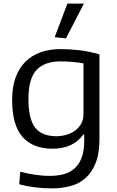

<svg xmlns="http://www.w3.org/2000/svg" viewBox="-20 -821 644 1060"><path d="M282 -616 352 -801H443L344 -609ZM266 219Q218 219 171 213Q124 207 86 196L92 127Q129 137 171 143.5Q213 150 255 150Q297 150 332 140.5Q367 131 392 108.5Q417 86 431 49Q445 12 445 -43V-78H440Q383 0 271 0Q162 0 104.5 -65Q47 -130 47 -269Q47 -340 66 -392.5Q85 -445 120 -480Q155 -515 204.5 -532.5Q254 -550 314 -550Q362 -550 415.5 -544Q469 -538 529 -521V-53Q529 27 508 79Q487 131 451.5 162.5Q416 194 368 206.5Q320 219 266 219ZM291 -69Q321 -69 348.5 -77.5Q376 -86 396.5 -101.5Q417 -117 429 -139.5Q441 -162 441 -191V-471Q414 -476 381.5 -479Q349 -482 313 -482Q225 -482 181 -434Q137 -386 137 -274Q137 -164 174 -116.5Q211 -69 291 -69Z"/></svg>

Font: Encode Sans
Style: Regular
Weight: 400
Designer: Pablo Impallari, Andres Torresi
Foundry: Pablo Impallari, Andres Torresi
Version: Version 1.000; ttfautohint (v1.00) -l 8 -r 50 -G 200 -x 14 -